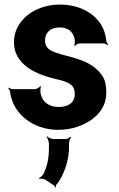

<svg xmlns="http://www.w3.org/2000/svg" viewBox="-20 -558 521 840"><path d="M237 -90C199 -90 169 -107 159 -143C156 -152 156 -173 159 -180L156 -182C153 -175 140 -168 132 -168H35C29 -168 22 -172 19 -175L16 -172C19 -169 24 -162 24 -157C26 -139 31 -122 39 -104C72 -34 147 10 235 10C293 10 345 -8 384 -37C417 -61 445 -99 445 -152C445 -178 442 -200 432 -219C410 -257 373 -282 328 -297C297 -309 252 -317 221 -329C199 -337 177 -349 177 -380C177 -418 204 -438 240 -438C275 -438 298 -422 306 -390C308 -382 308 -364 305 -358L307 -356C310 -361 320 -368 328 -368H433C439 -368 447 -364 451 -361L454 -364C450 -367 445 -374 445 -380C443 -400 438 -419 430 -436C397 -502 326 -538 241 -538C185 -538 133 -519 97 -489C67 -463 41 -425 41 -374C41 -351 46 -331 55 -314C86 -256 155 -229 221 -213C240 -209 255 -205 267 -200C291 -190 307 -180 307 -146C307 -106 275 -90 237 -90ZM178 228 217 254C219 255 221 260 221 262L225 261C225 259 224 254 225 252C233 243 240 233 246 222C265 186 282 140 282 85V68C282 59 288 47 291 43L288 40C285 44 275 50 268 50H212C204 50 190 43 186 38L184 41C188 46 194 61 194 71V92C194 138 185 171 172 200C168 208 157 219 151 221L152 225C157 223 170 223 178 228Z"/></svg>

Font: Asimov
Style: EdgeNar
Weight: 500
Designer: Google
Version: Version 2.000980: 2014